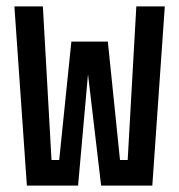

<svg xmlns="http://www.w3.org/2000/svg" viewBox="-20 -580 560 600"><path d="M64 0 25 -560H114L141 -80H165L203 -450H317L355 -80H379L406 -560H495L456 0H296L255 -348L224 0Z"/></svg>

Font: Tektur Condensed
Style: Regular
Weight: 400
Width: 3
Designer: Adam Jagosz
Foundry: Adam Jagosz
Version: Version 1.005;gftools[0.9.30]